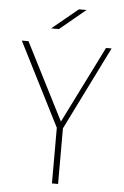

<svg xmlns="http://www.w3.org/2000/svg" viewBox="-62 -988 668 1031"><g transform="rotate(5 272.0 -472.0)"><path d="M291 0H258V-300L30 -750H66L277 -335L484 -750H514L291 -300ZM321 -944H362L223 -829H181Z"/></g></svg>

Font: Poiret One
Style: Regular
Weight: 400
Designer: Denis Masharov
Foundry: Denis Masharov
Version: Version 1.001